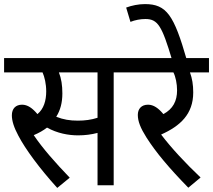

<svg xmlns="http://www.w3.org/2000/svg" viewBox="-20 -906 1042 939"><path d="M260 13 321 -37C250 -111 189 -180 145 -245C171 -256 192 -268 210 -282C260 -254 315 -244 362 -244C395 -244 427 -248 457 -256V0H536V-552H629V-622H0V-552H188C198 -530 206 -496 206 -459C206 -414 194 -373 163 -348C139 -377 115 -394 88 -394C57 -394 38 -375 38 -342C38 -315 48 -283 70 -242C104 -177 173 -83 260 13ZM361 -316C322 -316 290 -321 255 -335C275 -366 285 -404 285 -449C285 -489 280 -522 268 -552H457V-330C426 -320 395 -316 361 -316Z M961 -38C888 -107 818 -182 768 -248C862 -290 925 -348 925 -454C925 -492 920 -522 909 -552H1002V-622H616V-552H828C839 -531 846 -496 846 -464C846 -412 826 -373 779 -348C755 -377 731 -394 704 -394C672 -394 654 -374 654 -344C654 -313 667 -280 696 -234C743 -160 809 -82 901 12Z M821 -615H893C831 -831 795 -886 689 -886C657 -886 624 -879 597 -869L618 -799C640 -808 667 -813 691 -813C752 -813 772 -779 821 -615Z"/></svg>

Font: Noto Sans Devanagari SemiCondensed
Style: Regular
Weight: 400
Width: 4
Designer: Jelle Bosma - Monotype Design Team
Foundry: Monotype Imaging Inc.
Version: Version 2.004